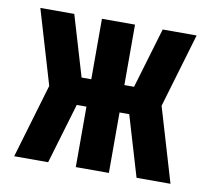

<svg xmlns="http://www.w3.org/2000/svg" viewBox="-64 -591 728 663"><g transform="rotate(10 300.0 -260.0)"><path d="M145 0H26L103 -260L26 -520H145L208 -308H242V-520H358V-308H392L455 -520H574L497 -260L574 0H455L392 -212H358V0H242V-212H208Z"/></g></svg>

Font: Iosevka Heavy Extended
Style: Regular
Weight: 900
Width: 7
Monospace: yes
Designer: Belleve Invis
Foundry: Belleve Invis
Version: Version 32.5.0; ttfautohint (v1.8.4)